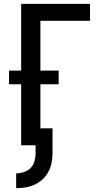

<svg xmlns="http://www.w3.org/2000/svg" viewBox="-20 -755 540 998"><path d="M64 223V146Q84 146 104.5 139.5Q125 133 139 118.5Q153 104 159 83.5Q165 63 165 43V0H90V-317H27V-388H90V-735H448V-647H190V-388H285V-317H190V-88H253V43Q253 67 248 91.5Q243 116 231.5 138Q220 160 201.5 177Q183 194 160.5 204.5Q138 215 113.5 219Q89 223 64 223Z"/></svg>

Font: Iosevka Semibold
Style: Regular
Weight: 600
Monospace: yes
Designer: Belleve Invis
Foundry: Belleve Invis
Version: Version 33.2.3; ttfautohint (v1.8.4)